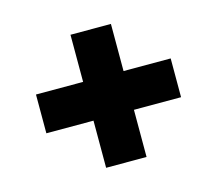

<svg xmlns="http://www.w3.org/2000/svg" viewBox="-76 -682 752 665"><g transform="rotate(-15 300.0 -349.5)"><path d="M58.5 -419.5V-280.5H227.5V-111.5H372.5V-280.5H541.5V-419.5H372.5V-588.5H227.5V-419.5Z"/></g></svg>

Font: MCL Standard Bold
Style: Regular
Weight: 700
Designer: Květoslav Bartoš
Foundry: Florian Karsten
Version: Version 1.001;Glyphs 3.2.3 (3260)